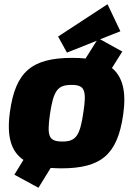

<svg xmlns="http://www.w3.org/2000/svg" viewBox="-20 -785 642 909"><path d="M510 -463 559 -541 454 -599 550 -637 489 -765 255 -612 297 -536 438 -592 385 -508C366 -510 345 -511 322 -511C129 -511 53 -444 27 -255C11 -140 32 -68 91 -28L48 42L162 104L220 10C236 11 253 12 270 12C460 12 536 -54 563 -241C579 -350 561 -421 510 -463ZM375 -255C359 -142 339 -115 276 -115C211 -115 202 -139 216 -241C233 -358 253 -383 319 -383C380 -383 391 -359 375 -255Z"/></svg>

Font: Exo 2 Extra Bold
Style: Italic
Weight: 800
Italic angle: -8°
Designer: Natanael Gama
Version: Version 1.001;PS 001.001;hotconv 1.0.88;makeotf.lib2.5.64775